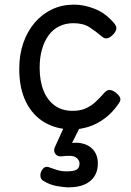

<svg xmlns="http://www.w3.org/2000/svg" viewBox="-20 -539 563 828"><path d="M291 19Q224 19 172.5 -11Q121 -41 92 -99.5Q63 -158 63 -242Q63 -303 80.5 -353.5Q98 -404 129.5 -441Q161 -478 204 -498.5Q247 -519 300 -519Q343 -519 389.5 -500.5Q436 -482 473 -438Q484 -424 481.5 -413Q479 -402 468 -390Q455 -377 443.5 -374Q432 -371 420 -381Q393 -404 366 -421.5Q339 -439 296 -439Q263 -439 235.5 -425.5Q208 -412 189.5 -386.5Q171 -361 161 -326Q151 -291 151 -247Q151 -189 168 -147.5Q185 -106 216.5 -83.5Q248 -61 293 -61Q326 -61 349.5 -71.5Q373 -82 392 -99.5Q411 -117 431 -140Q442 -152 454 -151Q466 -150 480 -139Q494 -128 498 -117.5Q502 -107 493 -94Q466 -54 432.5 -29Q399 -4 363 7.5Q327 19 291 19ZM274 269Q258 269 226 263.5Q194 258 167 241Q156 234 154.5 222.5Q153 211 158 200Q165 186 174 182Q183 178 196 184Q207 188 226 194Q245 200 267 200Q298 200 310.5 192.5Q323 185 323 166Q323 151 307.5 140Q292 129 248 135Q237 136 231 134Q225 132 219 125Q214 118 213.5 111Q213 104 216 97L266 -13H336L277 105L247 89Q292 72 327 78Q362 84 382 107Q402 130 402 166Q402 198 387.5 221Q373 244 345 256.5Q317 269 274 269Z"/></svg>

Font: Playwrite GB J
Style: Regular
Weight: 400
Designer: Veronika Burian, José Scaglione
Foundry: TypeTogether
Version: Version 1.002